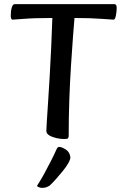

<svg xmlns="http://www.w3.org/2000/svg" viewBox="-20 -659 584 928"><path d="M290 13Q273 13 253 8.5Q233 4 218.5 -4.5Q204 -13 204 -27Q204 -31 206 -66.5Q208 -102 212 -159.5Q216 -217 220 -287.5Q224 -358 227.5 -431.5Q231 -505 233 -572H227Q145 -572 97 -568Q49 -564 41 -564Q32 -564 32 -583Q32 -607 37 -623Q42 -639 51 -639H533Q544 -639 544 -621Q544 -602 540 -583Q536 -564 529 -564Q521 -564 469.5 -568Q418 -572 345 -572H340Q337 -538 332.5 -477.5Q328 -417 323 -339.5Q318 -262 315 -175.5Q312 -89 312 -3Q312 6 308.5 9.5Q305 13 290 13ZM183 249Q175 249 167 245.5Q159 242 159 240Q159 238 169 223Q177 211 193 182Q209 153 226 119.5Q243 86 254 61Q259 51 266 51Q275 51 286.5 57Q298 63 305 69Q313 77 316 85Q319 93 320 100Q321 110 311 128Q301 146 284.5 166.5Q268 187 251 206Q234 225 220 238Q212 243 204 246Q196 249 183 249Z"/></svg>

Font: BriemHand
Style: Regular
Weight: 400
Designer: Gunnlaugur SE Briem, Eben Sorkin
Foundry: Sorkin Type
Version: Version 1.001; ttfautohint (v1.8.4.7-5d5b)